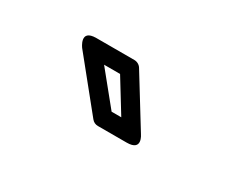

<svg xmlns="http://www.w3.org/2000/svg" viewBox="-40 -895 628 499"><g transform="rotate(30 274.5 -646.0)"><path d="M274 -598 196 -694H244L303 -598ZM243 -557C248 -551 254 -548 262 -548H348C396 -548 369 -586 369 -586L279 -732C275 -739 267 -744 258 -744H144C94 -744 125 -703 125 -703Z"/></g></svg>

Font: Falling Sky
Style: Ou
Weight: 400
Designer: Paul D. Hunt
Foundry: Adobe Systems Incorporated
Version: Version 1.02